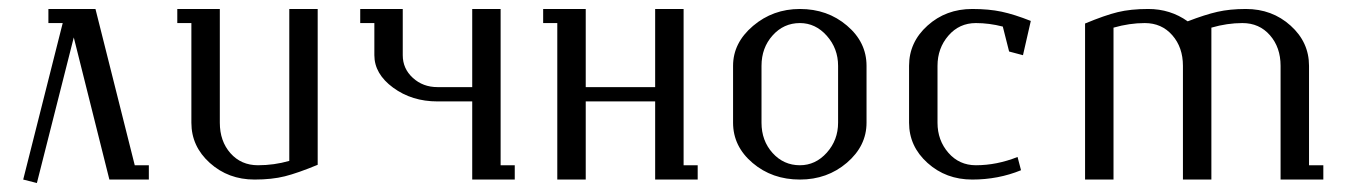

<svg xmlns="http://www.w3.org/2000/svg" viewBox="-20 -404 3029 432"><path d="M32.2 0 121.1 -352.1H88.9V-383.8H194.8L283.2 -32.2H314.9V0H226.1L146 -319.8L63 7.8Z M378.9 -352.1V-383.8H474.6V-127.9Q474.6 -86.4 498.5 -59.3Q522.5 -32.2 560.5 -32.2Q596.7 -32.2 630.9 -42V-383.8H694.8V-33.2Q649.9 -14.6 620.8 -7.3Q591.8 0 552.7 0Q493.7 0 452.1 -37.4Q410.6 -74.7 410.6 -127.9V-352.1Z M790.5 -352.1V-383.8H886.2V-279.8Q886.2 -249.5 908.9 -228.8Q931.6 -208 964.4 -208H1042.5V-383.8H1106.4V-32.2H1138.2V0H1042.5V-175.8H964.4Q906.7 -175.8 864.5 -206.8Q822.3 -237.8 822.3 -279.8V-352.1Z M1202.1 -352.1V-383.8H1297.9V-208H1454.1V-383.8H1518.1V-32.2H1549.8V0H1454.1V-175.8H1297.9V0H1233.9V-352.1Z M1629.4 -127.9V-255.9Q1629.4 -307.6 1674.3 -345.7Q1719.2 -383.8 1779.8 -383.8Q1841.8 -383.8 1885.7 -346.4Q1929.7 -309.1 1929.7 -255.9V-127.9Q1929.7 -75.7 1885.5 -37.8Q1841.3 0 1779.8 0Q1717.3 0 1673.3 -37.4Q1629.4 -74.7 1629.4 -127.9ZM1693.4 -127.9Q1693.4 -87.4 1718.3 -59.8Q1743.2 -32.2 1779.8 -32.2Q1814.9 -32.2 1840.3 -60.5Q1865.7 -88.9 1865.7 -127.9V-255.9Q1865.7 -294.9 1840.3 -323.5Q1814.9 -352.1 1779.8 -352.1Q1743.2 -352.1 1718.3 -324.2Q1693.4 -296.4 1693.4 -255.9Z M2025.4 -127.9V-255.9Q2025.4 -309.1 2066.9 -346.4Q2108.4 -383.8 2167.5 -383.8Q2205.1 -383.8 2233.6 -377.7Q2262.2 -371.6 2299.3 -356.9L2281.7 -279.8L2250.5 -288.1L2236.3 -344.2Q2205.6 -352.1 2175.8 -352.1Q2138.2 -352.1 2113.8 -323.7Q2089.4 -295.4 2089.4 -255.9V-127.9Q2089.4 -88.4 2113.8 -60.3Q2138.2 -32.2 2175.8 -32.2Q2222.7 -32.2 2269.5 -50.8L2277.3 -21Q2226.1 0 2167.5 0Q2108.4 0 2066.9 -37.4Q2025.4 -74.7 2025.4 -127.9Z M2421.4 0V-351.1Q2465.8 -369.6 2494.9 -376.7Q2523.9 -383.8 2563.5 -383.8Q2613.3 -383.8 2652.3 -356Q2691.4 -371.1 2719.2 -377.4Q2747.1 -383.8 2783.2 -383.8Q2842.3 -383.8 2883.8 -346.4Q2925.3 -309.1 2925.3 -255.9V-32.2H2957.5V0H2861.3V-255.9Q2861.3 -297.4 2837.4 -324.7Q2813.5 -352.1 2775.4 -352.1Q2741.2 -352.1 2705.6 -341.8V0H2641.6V-255.9Q2641.6 -297.4 2617.7 -324.7Q2593.8 -352.1 2555.7 -352.1Q2521.5 -352.1 2485.4 -341.8V0Z"/></svg>

Font: Gawaa
Style: Regular
Weight: 400
Designer: T. Christopher White
Version: Version 1.0